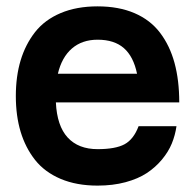

<svg xmlns="http://www.w3.org/2000/svg" viewBox="-20 -560 614 604"><path d="M287.1 -435.1Q238.3 -435.1 206.3 -407.5Q174.3 -379.9 162.1 -328.1H411.1Q399.9 -382.3 369.6 -408.7Q339.4 -435.1 287.1 -435.1ZM287.1 23.9Q220.7 23.9 170.7 2.7Q120.6 -18.6 90.3 -56.9Q60.1 -95.2 44.9 -145.5Q29.8 -195.8 29.8 -257.8Q29.8 -319.8 44.9 -370.1Q60.1 -420.4 90.3 -459Q120.6 -497.6 170.7 -518.8Q220.7 -540 287.1 -540Q353.5 -540 403.3 -518.6Q453.1 -497.1 483.6 -456.8Q514.2 -416.5 529.1 -361.8Q543.9 -307.1 543.9 -237.8H155.8Q159.2 -164.1 192.9 -127.4Q226.6 -90.8 287.1 -90.8Q343.3 -90.8 371.8 -106.2Q400.4 -121.6 416 -163.1H535.2Q531.2 -134.8 520.5 -108.6Q509.8 -82.5 489.5 -58.1Q469.2 -33.7 441.9 -15.6Q414.6 2.4 374.8 13.2Q335 23.9 287.1 23.9Z"/></svg>

Font: Miedinger*
Style: Bold
Weight: 700
Version: Version 001.000